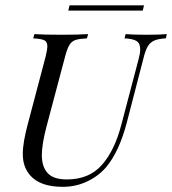

<svg xmlns="http://www.w3.org/2000/svg" viewBox="-20 -701 656 732"><path d="M514.5 -512.9Q514.5 -535.5 500.8 -544.4Q487.1 -553.2 454.8 -554.8L458.9 -571Q487.1 -568.5 540.3 -568.5Q587.9 -568.5 616.1 -571L612.1 -554.8Q583.9 -553.2 568.1 -546.4Q552.4 -539.5 543.1 -523.8Q533.9 -508.1 526.6 -477.4L463.7 -234.7Q434.7 -123.4 384.7 -63.7Q354.8 -29 311.7 -8.9Q268.5 11.3 219.4 11.3Q133.1 11.3 95.2 -32.3Q80.6 -49.2 73.8 -69Q66.9 -88.7 66.9 -114.5Q66.9 -158.1 87.1 -232.3L154 -485.5Q160.5 -512.9 160.5 -524.2Q160.5 -541.9 148.8 -547.6Q137.1 -553.2 106.5 -554.8L111.3 -571Q143.5 -568.5 215.3 -568.5Q277.4 -568.5 316.1 -571L311.3 -554.8Q281.5 -553.2 267.3 -548.4Q253.2 -543.5 244.8 -529.8Q236.3 -516.1 228.2 -485.5L157.3 -218.5Q139.5 -150 139.5 -109.7Q139.5 -65.3 161.7 -41.1Q183.9 -16.9 234.7 -16.9Q319.4 -16.9 368.1 -71.8Q416.9 -126.6 442.7 -225.8L508.9 -477.4Q514.5 -497.6 514.5 -512.9ZM524.2 -660.5H240.3L245.2 -680.6H529Z"/></svg>

Font: Playfair Display SC
Style: Italic
Weight: 400
Italic angle: -14°
Designer: Claus Eggers Sørensen
Foundry: Claus Eggers Sørensen
Version: Version 1.202; ttfautohint (v1.6)